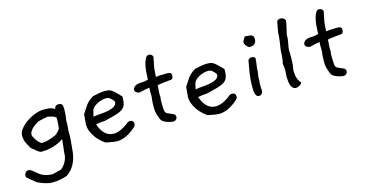

<svg xmlns="http://www.w3.org/2000/svg" viewBox="-80 -919 2864 1499"><g transform="rotate(-15 1352.0 -170.0)"><path d="M424 -341Q427 -327 427 -306Q427 -271 418 -214Q419 -210 419 -198Q419 -187 417.5 -172Q416 -157 414 -137Q415 -132 415 -126.5Q415 -121 415 -114Q415 -90 412 -54Q409 -18 404 30Q390 143 311 197Q252 218 189 218Q162 218 127 207L74 186L25 147Q11 136 5 129.5Q-1 123 -1 116Q-1 99 8.5 88Q18 77 32 77Q43 77 54 83L111 129Q150 154 203 156Q211 156 241 148L277 139Q298 127 316 97.5Q334 68 338 35V30Q337 23 339 10.5Q341 -2 343 -21L350 -90Q348 -89 335.5 -80.5Q323 -72 300 -62Q277 -52 244 -44Q211 -36 170 -36Q159 -36 143 -47.5Q127 -59 95 -86L71 -130Q62 -146 58.5 -163.5Q55 -181 55 -198Q55 -224 77 -251Q99 -278 131 -300Q163 -322 200.5 -336Q238 -350 270 -350Q284 -350 310 -348Q336 -346 359 -330Q359 -333 360.5 -338Q362 -343 365 -348Q368 -353 374.5 -356.5Q381 -360 392 -360Q420 -360 424 -341ZM352 -263Q339 -275 321 -279.5Q303 -284 287 -288Q259 -285 207 -271Q128 -226 128 -184Q128 -177 133.5 -165.5Q139 -154 147.5 -141.5Q156 -129 166.5 -118Q177 -107 188 -101Q229 -101 288 -125Q316 -130 347 -175Q349 -195 350.5 -214Q352 -233 352 -250Z M921 -40Q889 -8 846 15Q803 38 758 38Q739 38 671 24Q653 12 633 -6Q613 -24 596.5 -47.5Q580 -71 569.5 -97.5Q559 -124 559 -153V-152Q560 -161 561 -173Q562 -184 563 -198.5Q564 -213 566 -233Q586 -265 607.5 -296Q629 -327 671 -351Q735 -366 767 -366Q782 -366 793.5 -364.5Q805 -363 815.5 -357.5Q826 -352 836.5 -343Q847 -334 862 -319Q873 -307 879 -301.5Q885 -296 888 -293Q891 -290 891 -288Q891 -286 891 -282Q891 -246 883.5 -224Q876 -202 855.5 -188Q835 -174 799 -163.5Q763 -153 706 -140H700Q682 -140 636 -132Q672 -26 751 -26Q807 -26 878 -83Q885 -89 896 -89Q927 -89 927 -59Q927 -49 921 -40ZM825 -264Q798 -309 764 -309Q749 -309 732 -305Q715 -301 699.5 -294Q684 -287 670.5 -277Q657 -267 648 -254Q644 -246 640.5 -231Q637 -216 632 -195Q659 -200 691.5 -202Q724 -204 753.5 -210Q783 -216 803 -228Q823 -240 825 -264Z M1301 -369Q1309 -363 1309 -346Q1309 -316 1284 -316H1280Q1280 -316 1265.5 -314.5Q1251 -313 1233 -311Q1215 -309 1198.5 -306.5Q1182 -304 1179 -302V-292Q1179 -281 1177 -262.5Q1175 -244 1175 -229Q1175 -224 1175.5 -219Q1176 -214 1177 -209Q1173 -197 1173 -169Q1174 -131 1175 -112.5Q1176 -94 1181 -85Q1186 -76 1198 -71Q1210 -66 1233 -56Q1257 -48 1257 -28Q1257 -15 1247.5 -6Q1238 3 1223 3Q1216 3 1202 0Q1188 -3 1173.5 -8.5Q1159 -14 1147 -21.5Q1135 -29 1131 -38Q1119 -64 1112 -88.5Q1105 -113 1105 -140Q1105 -168 1106 -182Q1107 -196 1108 -204Q1109 -212 1110 -218.5Q1111 -225 1111 -237Q1111 -245 1110.5 -253.5Q1110 -262 1110 -270Q1110 -281 1110.5 -288.5Q1111 -296 1112 -301Q1085 -299 1032 -285Q1016 -285 1004 -293Q992 -301 992 -316Q992 -320 995 -327Q998 -334 1005.5 -340.5Q1013 -347 1026.5 -351.5Q1040 -356 1060 -356H1066Q1088 -356 1117 -365Q1117 -366 1117.5 -373.5Q1118 -381 1118.5 -390.5Q1119 -400 1119.5 -409Q1120 -418 1120 -422V-427Q1121 -438 1124 -458.5Q1127 -479 1133 -499.5Q1139 -520 1148.5 -535Q1158 -550 1172 -550Q1199 -550 1205 -526Q1205 -524 1202.5 -512Q1200 -500 1197 -485Q1194 -470 1191 -456Q1188 -442 1188 -438Q1188 -436 1187 -427Q1186 -418 1185.5 -407Q1185 -396 1184 -385Q1183 -374 1183 -369Q1181 -369 1210 -372Q1215 -372 1219.5 -372.5Q1224 -373 1228 -373Q1231 -373 1233 -372.5Q1235 -372 1237 -372Q1246 -373 1254 -373.5Q1262 -374 1269 -374Q1291 -374 1301 -369Z M1746 -40Q1714 -8 1671 15Q1628 38 1583 38Q1564 38 1496 24Q1478 12 1458 -6Q1438 -24 1421.5 -47.5Q1405 -71 1394.5 -97.5Q1384 -124 1384 -153V-152Q1385 -161 1386 -173Q1387 -184 1388 -198.5Q1389 -213 1391 -233Q1411 -265 1432.5 -296Q1454 -327 1496 -351Q1560 -366 1592 -366Q1607 -366 1618.5 -364.5Q1630 -363 1640.5 -357.5Q1651 -352 1661.5 -343Q1672 -334 1687 -319Q1698 -307 1704 -301.5Q1710 -296 1713 -293Q1716 -290 1716 -288Q1716 -286 1716 -282Q1716 -246 1708.5 -224Q1701 -202 1680.5 -188Q1660 -174 1624 -163.5Q1588 -153 1531 -140H1525Q1507 -140 1461 -132Q1497 -26 1576 -26Q1632 -26 1703 -83Q1710 -89 1721 -89Q1752 -89 1752 -59Q1752 -49 1746 -40ZM1650 -264Q1623 -309 1589 -309Q1574 -309 1557 -305Q1540 -301 1524.5 -294Q1509 -287 1495.5 -277Q1482 -267 1473 -254Q1469 -246 1465.5 -231Q1462 -216 1457 -195Q1484 -200 1516.5 -202Q1549 -204 1578.5 -210Q1608 -216 1628 -228Q1648 -240 1650 -264Z M2006 -456Q2006 -439 2000.5 -428.5Q1995 -418 1986 -413Q1977 -408 1966.5 -406.5Q1956 -405 1946 -405Q1932 -415 1922.5 -427.5Q1913 -440 1913 -452Q1913 -461 1921 -472.5Q1929 -484 1935 -495L1981 -491Q2006 -485 2006 -456ZM1972 -311V-307Q1972 -298 1969.5 -277.5Q1967 -257 1962 -224Q1963 -219 1963 -210Q1963 -204 1959 -183Q1955 -162 1955 -147Q1955 -144 1955.5 -141Q1956 -138 1956 -136Q1953 -122 1953 -96Q1953 -85 1953.5 -72.5Q1954 -60 1955 -46Q1947 -17 1924 -17Q1904 -17 1896.5 -38.5Q1889 -60 1889 -95Q1889 -130 1891.5 -159Q1894 -188 1898 -213.5Q1902 -239 1906.5 -262.5Q1911 -286 1915 -309Q1925 -324 1943 -324Q1962 -324 1972 -311Z M2278 -533Q2277 -522 2274 -506Q2271 -490 2267 -473.5Q2263 -457 2259.5 -442Q2256 -427 2254 -418Q2255 -413 2255 -409Q2255 -405 2255 -400Q2255 -392 2253 -379Q2251 -366 2248 -352Q2245 -338 2243 -325.5Q2241 -313 2241 -306Q2241 -296 2241.5 -277Q2242 -258 2242 -235.5Q2242 -213 2240 -189Q2238 -165 2233 -146Q2234 -134 2234 -122Q2234 -110 2236.5 -96.5Q2239 -83 2245.5 -67Q2252 -51 2267 -33Q2264 -22 2248.5 -12.5Q2233 -3 2217 -3Q2196 -3 2182.5 -26.5Q2169 -50 2169 -113Q2169 -124 2170.5 -132.5Q2172 -141 2172 -153Q2172 -178 2166 -213Q2170 -223 2172.5 -241Q2175 -259 2176 -276.5Q2177 -294 2177.5 -306.5Q2178 -319 2178 -318Q2178 -319 2180.5 -334Q2183 -349 2186 -370Q2189 -391 2191.5 -412.5Q2194 -434 2194 -447V-455Q2197 -473 2201 -495Q2205 -517 2210 -543Q2219 -558 2240 -558Q2266 -558 2278 -533Z M2677 -369Q2685 -363 2685 -346Q2685 -316 2660 -316H2656Q2656 -316 2641.5 -314.5Q2627 -313 2609 -311Q2591 -309 2574.5 -306.5Q2558 -304 2555 -302V-292Q2555 -281 2553 -262.5Q2551 -244 2551 -229Q2551 -224 2551.5 -219Q2552 -214 2553 -209Q2549 -197 2549 -169Q2550 -131 2551 -112.5Q2552 -94 2557 -85Q2562 -76 2574 -71Q2586 -66 2609 -56Q2633 -48 2633 -28Q2633 -15 2623.5 -6Q2614 3 2599 3Q2592 3 2578 0Q2564 -3 2549.5 -8.5Q2535 -14 2523 -21.5Q2511 -29 2507 -38Q2495 -64 2488 -88.5Q2481 -113 2481 -140Q2481 -168 2482 -182Q2483 -196 2484 -204Q2485 -212 2486 -218.5Q2487 -225 2487 -237Q2487 -245 2486.5 -253.5Q2486 -262 2486 -270Q2486 -281 2486.5 -288.5Q2487 -296 2488 -301Q2461 -299 2408 -285Q2392 -285 2380 -293Q2368 -301 2368 -316Q2368 -320 2371 -327Q2374 -334 2381.5 -340.5Q2389 -347 2402.5 -351.5Q2416 -356 2436 -356H2442Q2464 -356 2493 -365Q2493 -366 2493.5 -373.5Q2494 -381 2494.5 -390.5Q2495 -400 2495.5 -409Q2496 -418 2496 -422V-427Q2497 -438 2500 -458.5Q2503 -479 2509 -499.5Q2515 -520 2524.5 -535Q2534 -550 2548 -550Q2575 -550 2581 -526Q2581 -524 2578.5 -512Q2576 -500 2573 -485Q2570 -470 2567 -456Q2564 -442 2564 -438Q2564 -436 2563 -427Q2562 -418 2561.5 -407Q2561 -396 2560 -385Q2559 -374 2559 -369Q2557 -369 2586 -372Q2591 -372 2595.5 -372.5Q2600 -373 2604 -373Q2607 -373 2609 -372.5Q2611 -372 2613 -372Q2622 -373 2630 -373.5Q2638 -374 2645 -374Q2667 -374 2677 -369Z"/></g></svg>

Font: Gaegu
Style: Accents-Regular
Weight: 400
Designer: JIKJI
Foundry: JIKJI
Version: Version 1.00